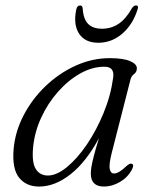

<svg xmlns="http://www.w3.org/2000/svg" viewBox="-20 -676 563 705"><path d="M390 -113.5Q379.5 -71 383 -55Q386.5 -39 399 -39Q416 -39 443.5 -65.5Q457 -78 464.5 -74.5Q473.5 -70.5 464 -52.5Q448.5 -24 419.8 -7.5Q391 9 362 9Q313.5 9 313.5 -38.5Q313.5 -50.5 316 -65.2Q318.5 -80 324.8 -104.2Q331 -128.5 343.5 -169Q297 -82 239.5 -36.5Q182 9 123.5 9Q76.5 9 50.2 -23.5Q24 -56 30 -128.5Q35.5 -192.5 66.5 -252.2Q97.5 -312 147 -359.5Q196.5 -407 257.5 -434.8Q318.5 -462.5 383 -462.5Q432.5 -462.5 458 -451.5Q483.5 -440.5 482.5 -424Q482 -411 472 -403.8Q462 -396.5 459 -383.5ZM101.5 -134Q96.5 -78 111.8 -54.8Q127 -31.5 156 -31.5Q188 -31.5 225.8 -62.5Q263.5 -93.5 298.8 -145.2Q334 -197 360.2 -260.8Q386.5 -324.5 395.5 -390.5Q401.5 -431 363.5 -431Q318.5 -431 274.2 -406Q230 -381 192.5 -338.5Q155 -296 130.8 -243Q106.5 -190 101.5 -134ZM354.5 -570.5Q388 -570.5 415 -588.2Q442 -606 464.5 -646Q471.5 -656 479 -656Q490.5 -656 485 -641Q467.5 -585.5 428.8 -552.2Q390 -519 341 -519Q292.5 -519 270.5 -552.2Q248.5 -585.5 260 -641Q263 -656 274.5 -656Q282 -656 283.5 -646Q286 -605.5 303.8 -588Q321.5 -570.5 354.5 -570.5Z"/></svg>

Font: Fraunces 9pt Light
Style: Italic
Weight: 300
Italic angle: -16°
Version: Version 1.000;[0bf87f6ff]